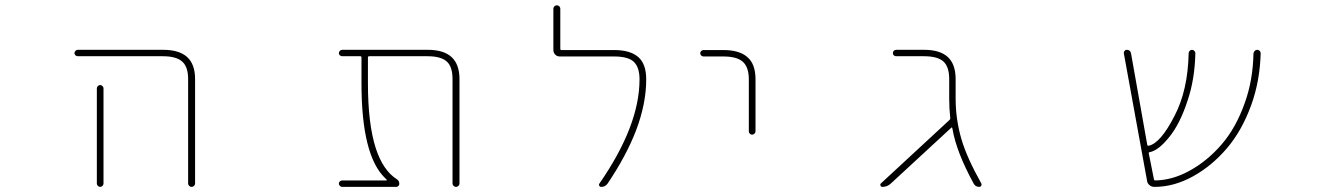

<svg xmlns="http://www.w3.org/2000/svg" viewBox="-20 -733 5040 729"><path d="M694.3 -36.1V-432.6Q694.3 -479.5 671.9 -499Q649.4 -519.5 598.6 -519.5H275.4Q270.5 -519.5 266.6 -522.9Q262.7 -526.4 262.7 -531.2Q262.7 -536.1 266.6 -540Q270.5 -543.9 275.4 -543.9H598.6Q660.2 -543.9 690.4 -516.6Q720.7 -489.3 720.7 -432.6V-36.1Q720.7 -31.2 716.8 -27.3Q712.9 -23.4 707.5 -23.4Q702.1 -23.4 698.2 -27.3Q694.3 -31.2 694.3 -36.1ZM347.7 -36.1V-397.5Q347.7 -402.3 351.6 -406.2Q355.5 -410.2 360.4 -410.2Q365.2 -410.2 369.1 -406.2Q373 -402.3 373 -397.5V-36.1Q373 -31.2 369.1 -27.3Q365.2 -23.4 360.4 -23.4Q355.5 -23.4 351.6 -27.3Q347.7 -31.2 347.7 -36.1Z M1698.2 -36.1V-432.6Q1698.2 -479.5 1676.8 -499Q1654.3 -519.5 1603.5 -519.5H1381.8Q1377 -519.5 1377 -514.6V-417Q1377 -261.7 1407.2 -168.9Q1434.6 -85.9 1486.3 -52.7Q1496.1 -46.9 1496.1 -35.2Q1496.1 -30.3 1492.7 -26.9Q1489.3 -23.4 1484.4 -23.4H1279.3Q1274.4 -23.4 1270.5 -27.3Q1266.6 -31.2 1266.6 -36.1Q1266.6 -41 1270.5 -44.4Q1274.4 -47.9 1279.3 -47.9H1447.3Q1448.2 -47.9 1448.7 -49.3Q1449.2 -50.8 1448.2 -50.8L1442.4 -56.6Q1397.5 -99.6 1375 -189.5Q1352.5 -279.3 1352.5 -417V-514.6Q1352.5 -519.5 1347.7 -519.5H1279.3Q1274.4 -519.5 1270.5 -522.9Q1266.6 -526.4 1266.6 -531.2Q1266.6 -536.1 1270.5 -540Q1274.4 -543.9 1279.3 -543.9H1603.5Q1665 -543.9 1694.8 -516.1Q1724.6 -488.3 1724.6 -432.6V-36.1Q1724.6 -31.2 1720.7 -27.3Q1716.8 -23.4 1711.4 -23.4Q1706.1 -23.4 1702.1 -27.3Q1698.2 -31.2 1698.2 -36.1Z M2262.7 -23.4Q2257.8 -23.4 2255.4 -27.8Q2252.9 -32.2 2255.9 -36.1Q2408.2 -255.9 2408.2 -431.6Q2408.2 -478.5 2385.7 -499Q2364.3 -518.6 2311.5 -518.6H2105.5Q2094.7 -518.6 2087.9 -525.9Q2081.1 -533.2 2081.1 -543V-700.2Q2081.1 -705.1 2085 -709Q2088.9 -712.9 2094.2 -712.9Q2099.6 -712.9 2103.5 -709Q2107.4 -705.1 2107.4 -700.2V-547.9Q2107.4 -543 2111.3 -543H2311.5Q2374 -543 2404.3 -515.6Q2433.6 -489.3 2433.6 -431.6Q2433.6 -338.9 2394.5 -236.3Q2357.4 -140.6 2287.1 -36.1Q2278.3 -23.4 2262.7 -23.4Z M2823.2 -234.4V-431.6Q2823.2 -478.5 2799.8 -499Q2777.3 -518.6 2726.6 -518.6H2651.4Q2646.5 -518.6 2642.6 -522Q2638.7 -525.4 2638.7 -530.8Q2638.7 -536.1 2642.6 -539.6Q2646.5 -543 2651.4 -543H2726.6Q2788.1 -543 2818.4 -515.6Q2848.6 -489.3 2848.6 -431.6V-234.4Q2848.6 -229.5 2844.7 -225.6Q2840.8 -221.7 2835.4 -221.7Q2830.1 -221.7 2826.7 -225.6Q2823.2 -229.5 2823.2 -234.4Z M3698.2 -23.4Q3683.6 -23.4 3676.8 -36.1Q3611.3 -156.2 3596.7 -242.2L3595.7 -246.1Q3594.7 -251 3591.8 -248L3362.3 -36.1Q3348.6 -23.4 3330.1 -23.4Q3325.2 -23.4 3323.2 -28.3Q3322.3 -30.3 3322.3 -32.2Q3322.3 -34.2 3324.2 -36.1L3585.9 -278.3Q3588.9 -281.2 3587.9 -286.1Q3584 -319.3 3584 -358.4V-432.6Q3584 -479.5 3562 -499.5Q3540 -519.5 3488.3 -519.5H3382.8Q3377 -519.5 3373.5 -522.9Q3370.1 -526.4 3370.1 -531.2Q3370.1 -536.1 3373.5 -540Q3377 -543.9 3382.8 -543.9H3488.3Q3548.8 -543.9 3578.6 -516.6Q3608.4 -489.3 3608.4 -432.6V-358.4Q3608.4 -279.3 3630.9 -203.1Q3651.4 -133.8 3706.1 -36.1Q3707 -34.2 3707 -32.2Q3707 -30.3 3705.1 -27.3Q3703.1 -23.4 3698.2 -23.4Z M4363.3 -23.4Q4352.5 -23.4 4344.2 -30.3Q4335.9 -37.1 4335 -47.9L4247.1 -530.3Q4246.1 -535.2 4249.5 -539.6Q4252.9 -543.9 4257.8 -543.9Q4271.5 -543.9 4274.4 -530.3L4335.9 -183.6Q4336.9 -178.7 4340.8 -179.7H4341.8Q4386.7 -189.5 4439.5 -293Q4490.2 -389.6 4493.2 -531.2Q4493.2 -536.1 4497.1 -540Q4501 -543.9 4505.9 -543.9Q4510.7 -543.9 4514.6 -540Q4518.6 -536.1 4518.6 -531.2Q4516.6 -432.6 4489.3 -351.6Q4460 -261.7 4418.9 -211.9Q4378.9 -162.1 4345.7 -155.3H4344.7Q4340.8 -154.3 4341.8 -150.4L4361.3 -52.7Q4362.3 -47.9 4366.2 -47.9Q4431.6 -48.8 4497.1 -85Q4564.5 -122.1 4618.7 -185.1Q4672.9 -248 4706.1 -341.8Q4737.3 -427.7 4739.3 -530.3Q4740.2 -536.1 4744.1 -540Q4748 -543.9 4753.4 -543.9Q4758.8 -543.9 4762.7 -540Q4766.6 -536.1 4766.6 -531.2Q4766.6 -530.3 4766.6 -530.3Q4763.7 -425.8 4731.4 -335.9Q4696.3 -238.3 4639.2 -170.9Q4582 -103.5 4509.8 -63.5Q4437.5 -23.4 4363.3 -23.4Z"/></svg>

Font: Rounded-X Mgen+ 1m thin
Style: Regular
Weight: 100
Designer: [Source Han Sans]
Ryoko NISHIZUKA  (kana & ideographs); Paul D. Hunt (Latin, Greek & Cyrillic); Wenlong ZHANG  (bopomofo
Version: Version 1.059.20150602